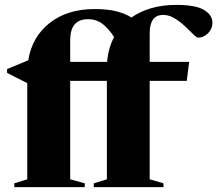

<svg xmlns="http://www.w3.org/2000/svg" viewBox="-20 -765 888 785"><path d="M326.5 0H38.5V-15.5L91.5 -32V-425L9 -467V-482.5L95.5 -518.5Q111 -614.5 183.2 -671.2Q255.5 -728 366.5 -728Q420 -728 455.8 -718.8Q491.5 -709.5 517.5 -693.5Q553 -718.5 599.2 -731.8Q645.5 -745 701 -745Q779.5 -745 814 -724.5Q848.5 -704 848.5 -671.5Q848.5 -647 830.5 -629Q812.5 -611 790 -611Q784 -611 770 -625Q756 -639 736.5 -657.5Q717 -676 694 -690Q671 -704 647 -704Q592 -704 592 -628.5V-512H753.5L743.5 -434.5H592V-32L648.5 -15.5V0H363.5V-15.5L417 -32V-434.5H267V-32L326.5 -15.5ZM267 -600.5V-512H418Q422.5 -568.5 446.5 -613.5Q426 -645.5 400.8 -666Q375.5 -686.5 339.5 -686.5Q267 -686.5 267 -600.5Z"/></svg>

Font: Newsreader Display
Style: Bold
Weight: 700
Designer: Hugues Gentile
Foundry: Production Type
Version: Version 1.001